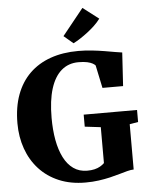

<svg xmlns="http://www.w3.org/2000/svg" viewBox="-64 -1051 860 1113"><g transform="rotate(-5 365.5 -494.0)"><path d="M388.5 11Q302 11 234.5 -17.5Q167 -46 120 -97.2Q73 -148.5 48.8 -217Q24.5 -285.5 24.5 -365Q24.5 -459 51.2 -531.2Q78 -603.5 128.5 -652.8Q179 -702 250.5 -727.2Q322 -752.5 412 -752.5Q452.5 -752.5 491.5 -748.2Q530.5 -744 564.8 -738.2Q599 -732.5 625 -727.8Q651 -723 665.5 -721.5L653.5 -527H533.5L505.5 -660Q501 -665.5 489.8 -672Q478.5 -678.5 458.5 -683Q438.5 -687.5 407.5 -687.5Q349.5 -687.5 308.5 -652.5Q267.5 -617.5 246 -549Q224.5 -480.5 224.5 -379Q224.5 -309 235.2 -250.2Q246 -191.5 268 -148Q290 -104.5 324 -80.5Q358 -56.5 404 -56.5Q428 -56.5 446.8 -61Q465.5 -65.5 479.8 -73.8Q494 -82 504 -92V-301L411.5 -312V-382H722V-312L672.5 -303.5V-40Q655.5 -39.5 634.5 -34Q613.5 -28.5 588 -21Q562.5 -13.5 531.8 -6.2Q501 1 465.2 6Q429.5 11 388.5 11ZM389 -799.5 334.5 -845.5 458 -999 550 -928.5Q534.5 -907.5 514.5 -888.8Q494.5 -870 473 -853.5Q451.5 -837 430.2 -823.2Q409 -809.5 389.5 -799.5Z"/></g></svg>

Font: Merriweather 24pt Black
Style: Regular
Weight: 900
Designer: Eben Sorkin
Foundry: Eben Sorkin
Version: Version 2.100